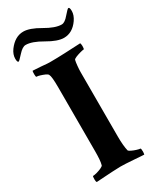

<svg xmlns="http://www.w3.org/2000/svg" viewBox="-231 -905 797 972"><g transform="rotate(-30 167.5 -419.0)"><path d="M29.3 3.9Q25.4 0 25.4 -11.7Q25.4 -32.2 28.3 -32.2Q36.1 -32.2 50.8 -36.1Q65.4 -40 78.1 -45.9Q90.8 -51.8 92.8 -56.6Q96.7 -70.3 98.1 -89.8Q99.6 -109.4 99.6 -134.8V-509.8Q99.6 -572.3 91.8 -585.9Q88.9 -591.8 76.7 -597.2Q64.5 -602.5 51.8 -606.4Q39.1 -610.4 31.2 -610.4Q27.3 -610.4 27.3 -627Q27.3 -644.5 29.3 -646.5L76.2 -643.6Q97.7 -641.6 111.3 -640.6Q125 -639.6 138.2 -640.1Q151.4 -640.6 170.9 -640.6Q190.4 -640.6 307.6 -646.5Q310.5 -637.7 310.5 -628.9Q310.5 -610.4 306.6 -610.4Q300.8 -610.4 286.1 -606.4Q271.5 -602.5 258.3 -597.2Q245.1 -591.8 243.2 -586.9Q240.2 -575.2 238.3 -554.2Q236.3 -533.2 236.3 -518.6V-142.6Q236.3 -115.2 238.3 -93.8Q240.2 -72.3 244.1 -56.6Q246.1 -52.7 258.3 -46.9Q270.5 -41 284.7 -36.6Q298.8 -32.2 304.7 -32.2Q308.6 -32.2 308.6 -13.7Q308.6 -3.9 306.6 3.9Q302.7 3.9 288.1 2.9Q273.4 2 248 0Q222.7 -2 203.1 -2.9Q183.6 -3.9 170.9 -3.9Q153.3 -3.9 123 -2Q92.8 0 65.9 1.5Q39.1 2.9 29.3 3.9ZM251 -710.9Q213.9 -710.9 157.2 -744.1Q100.6 -777.3 63.5 -777.3Q44.9 -777.3 20.5 -750Q-4.9 -721.7 -8.8 -721.7Q-16.6 -721.7 -16.6 -743.2Q-16.6 -767.6 1 -792Q38.1 -841.8 86.9 -841.8Q124 -841.8 180.7 -808.6Q237.3 -775.4 274.4 -775.4Q293 -775.4 316.4 -803.7Q339.8 -831.1 344.7 -831.1Q352.5 -831.1 352.5 -809.6Q352.5 -785.2 335 -759.8Q300.8 -710.9 251 -710.9Z"/></g></svg>

Font: Crimson Text
Style: Bold
Weight: 700
Designer: Sebastian Kosch
Foundry: Sebastian Kosch
Version: Version 1.100